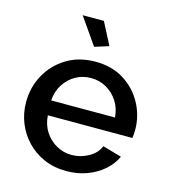

<svg xmlns="http://www.w3.org/2000/svg" viewBox="-110 -820 816 919"><g transform="rotate(15 297.5 -360.5)"><path d="M303 10Q242 10 192.5 -11.5Q143 -33 107 -70.5Q71 -108 51.5 -156.5Q32 -205 32 -260Q32 -334 66 -395.5Q100 -457 161 -494.5Q222 -532 304 -532Q386 -532 445.5 -494.5Q505 -457 538 -396Q571 -335 571 -265Q571 -253 570 -242.5Q569 -232 568 -225H149Q152 -179 174.5 -144.5Q197 -110 232 -90.5Q267 -71 307 -71Q351 -71 390.5 -93Q430 -115 444 -151L538 -124Q521 -86 486.5 -55.5Q452 -25 405 -7.5Q358 10 303 10ZM146 -298H462Q459 -343 436.5 -377.5Q414 -412 379.5 -431.5Q345 -451 303 -451Q262 -451 227.5 -431.5Q193 -412 171 -377.5Q149 -343 146 -298ZM186 -731H291L348 -621L278 -599Z"/></g></svg>

Font: Raleway Thin SemiBold
Style: Regular
Weight: 600
Version: Version 4.026